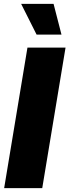

<svg xmlns="http://www.w3.org/2000/svg" viewBox="-20 -974 359 994"><path d="M319.3 -727.5 198.7 0H1.5L122.1 -727.5ZM169.4 -794.9 89.4 -954.1H257.3L298.3 -794.9Z"/></svg>

Font: Inter Black
Style: Italic
Weight: 900
Italic angle: -9.39999°
Designer: Rasmus Andersson
Foundry: rsms
Version: Version 4.000;git-a52131595